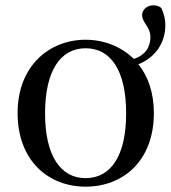

<svg xmlns="http://www.w3.org/2000/svg" viewBox="-20 -685 643 720"><path d="M301 -17C207 -17 149 -101 149 -260C149 -420 207 -504 301 -504C396 -504 453 -420 453 -260C453 -101 396 -17 301 -17ZM301 15C440 15 557 -80 557 -261C557 -338 535 -399 499 -444C564 -470 600 -526 600 -590C600 -618 593 -637 585 -655C576 -663 565 -665 554 -665C530 -665 513 -647 513 -629C513 -599 544 -585 544 -546C544 -509 526 -479 482 -464C434 -511 369 -536 301 -536C167 -536 46 -440 46 -261C46 -82 162 15 301 15Z"/></svg>

Font: Noto Serif TC Medium
Style: Regular
Weight: 500
Designer: Ryoko NISHIZUKA 西塚涼子 (kana & ideographs); Frank Grießhammer (Latin, Greek & Cyrillic); Wenlong ZHANG 张文龙 (bopomofo); San
Foundry: Adobe
Version: Version 2.001;hotconv 1.1.0;makeotfexe 2.6.0